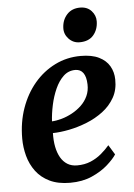

<svg xmlns="http://www.w3.org/2000/svg" viewBox="-56 -836 622 890"><g transform="rotate(-5 255.0 -391.5)"><path d="M453 -102Q439.5 -81 409.8 -54.5Q380 -28 336 -8.5Q292 11 234.5 11Q178.5 11 139.2 -8Q100 -27 76 -59.2Q52 -91.5 41.2 -131.5Q30.5 -171.5 30.5 -212.5Q30.5 -288.5 53.5 -353.5Q76.5 -418.5 117.5 -467Q158.5 -515.5 213.8 -543Q269 -570.5 333.5 -570.5Q385.5 -570.5 418.5 -554.2Q451.5 -538 467.5 -510.2Q483.5 -482.5 484 -448Q485 -400 464.5 -363.8Q444 -327.5 409.5 -301.5Q375 -275.5 333.5 -259Q292 -242.5 250.2 -234.2Q208.5 -226 174.5 -225.5Q173.5 -190.5 179.2 -161.5Q185 -132.5 197.2 -111.2Q209.5 -90 228.5 -78.2Q247.5 -66.5 273.5 -66.5Q308.5 -66.5 336.5 -78.2Q364.5 -90 386.5 -108.5Q408.5 -127 425.5 -147ZM303 -508Q271 -508 248 -486.2Q225 -464.5 209.5 -429.8Q194 -395 185.5 -355.5Q177 -316 175 -280Q196 -281 220.8 -288Q245.5 -295 269.5 -308Q293.5 -321 313 -339.5Q332.5 -358 343.8 -382.5Q355 -407 354 -436.5Q353 -472 340 -490Q327 -508 303 -508ZM334.5 -634Q305 -634 284.2 -656Q263.5 -678 265 -707.5Q266.5 -744 289.2 -769Q312 -794 350.5 -794Q383.5 -794 403 -772.8Q422.5 -751.5 422 -724Q421.5 -686 399.5 -660Q377.5 -634 334.5 -634Z"/></g></svg>

Font: Merriweather Light 18pt
Style: Bold Italic
Weight: 700
Italic angle: -7.8°
Version: Version 2.101